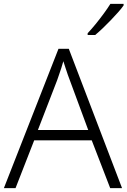

<svg xmlns="http://www.w3.org/2000/svg" viewBox="-20 -968 656 988"><path d="M547 0 452 -246H156L60 0H0L281 -717H334L608 0ZM339 -556Q335 -566 329 -583Q323 -600 317 -619Q311 -638 306 -653Q301 -636 295.5 -618Q290 -600 284 -584Q278 -568 274 -555L175 -299H434ZM616 -948V-940Q605 -924 587.5 -904.5Q570 -885 550 -864Q530 -843 509.5 -823.5Q489 -804 470 -788H431V-797Q450 -817 472 -844Q494 -871 514.5 -899Q535 -927 548 -948Z"/></svg>

Font: Noto Sans Georgian Light
Style: Regular
Weight: 300
Version: Version 2.002